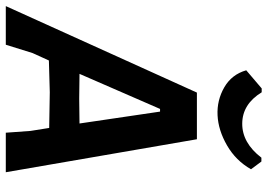

<svg xmlns="http://www.w3.org/2000/svg" viewBox="-158 -754 901 646"><g transform="rotate(90 292.0 -430.5)"><path d="M512 -860 538 -825Q509 -774 458 -744.5Q407 -715 356.5 -712.5Q306 -710 262.5 -735Q219 -760 205 -809L266 -861H279Q319 -796 384 -795.5Q449 -795 499 -860ZM437 -643 548 0H415L409 -83L399 -146L279 -148L172 -145L147 -90L119 0H-11L280 -643ZM335 -519 217 -248 300 -247 384 -248 344 -519Z"/></g></svg>

Font: Alegreya Sans
Style: Bold Italic
Weight: 700
Italic angle: -7°
Designer: Juan Pablo del Peral
Foundry: Huerta Tipografica
Version: Version 2.007